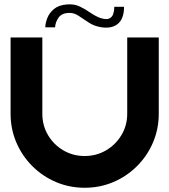

<svg xmlns="http://www.w3.org/2000/svg" viewBox="-20 -877 800 907"><path d="M581 -340V-700H730V-340Q730 -268 703 -204.5Q676 -141 627.5 -92.5Q579 -44 515.5 -17Q452 10 380 10Q308 10 244.5 -17Q181 -44 132.5 -92.5Q84 -141 57 -204.5Q30 -268 30 -340V-700H180V-340Q180 -284 207 -238.5Q234 -193 279.5 -166.5Q325 -140 380 -140Q435 -140 480.5 -166.5Q526 -193 553.5 -238.5Q581 -284 581 -340ZM194 -748Q194 -766 203 -790.5Q212 -815 234.5 -834Q257 -853 296 -856Q331 -859 357.5 -846Q384 -833 407 -817Q430 -801 454 -792Q482 -783 496 -789.5Q510 -796 515 -811.5Q520 -827 520 -845H566Q566 -790 538 -765.5Q510 -741 460 -748Q426 -753 400 -770Q374 -787 351 -802.5Q328 -818 302 -816Q271 -814 256.5 -793.5Q242 -773 240 -748Z"/></svg>

Font: Vina Sans
Style: Regular
Weight: 400
Designer: Andree Nguyen
Foundry: Nguyen Type Foundry
Version: Version 1.002; ttfautohint (v1.8.4.7-5d5b);gftools[0.9.28]